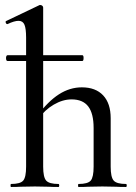

<svg xmlns="http://www.w3.org/2000/svg" viewBox="-20 -745 542 765"><path d="M4 -514Q4 -518 5.5 -521.5Q7 -525 10 -525H308Q313 -525 313 -514Q313 -502 308 -502H10Q4 -502 4 -514ZM24 -12Q61 -12 72.5 -25.5Q84 -39 84 -81V-595Q84 -631 77.5 -646.5Q71 -662 54 -662Q37 -662 10 -649H9Q5 -649 3 -654Q1 -659 4 -661L138 -725H141Q145 -725 148.5 -722Q152 -719 152 -715V-81Q152 -39 164 -25.5Q176 -12 213 -12Q216 -12 216 -6Q216 0 213 0Q188 0 174 -1L119 -2L62 -1Q48 0 24 0Q22 0 22 -6Q22 -12 24 -12ZM293 -12Q330 -12 341.5 -25.5Q353 -39 353 -81V-235Q353 -293 331.5 -321Q310 -349 265 -349Q230 -349 194 -328Q158 -307 134 -272L129 -284Q171 -341 214.5 -369Q258 -397 306 -397Q361 -397 391 -365Q421 -333 421 -274V-81Q421 -39 433 -25.5Q445 -12 482 -12Q485 -12 485 -6Q485 0 482 0Q457 0 443 -1L388 -2L331 -1Q317 0 293 0Q291 0 291 -6Q291 -12 293 -12Z"/></svg>

Font: Cormorant Infant Medium
Style: Regular
Weight: 500
Designer: Christian Thalmann (Catharsis Fonts)
Foundry: Catharsis Fonts
Version: Version 4.000